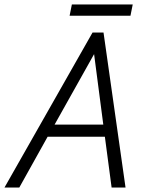

<svg xmlns="http://www.w3.org/2000/svg" viewBox="-62 -835 657 855"><path d="M-42 0 350 -690H399L497 0H435L405 -226H150L24 0ZM181 -280H398L357 -594ZM248 -765 258 -815H529L519 -765Z"/></svg>

Font: Radio Canada Light
Style: Italic
Weight: 300
Italic angle: -12°
Designer: Charles Daoud, Etienne Aubert Bonn, Alexandre Saumier Demers, Jacques Le Bailly
Foundry: Radio-Canada
Version: Version 2.104; ttfautohint (v1.8.4.7-5d5b);gftools[0.9.28.de